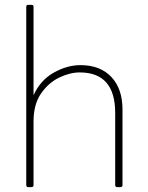

<svg xmlns="http://www.w3.org/2000/svg" viewBox="-20 -770 609 790"><path d="M476 0H462Q455 0 454 -8V-305Q454 -472 308 -472Q268 -472 224 -451Q180 -430 149 -385.5Q118 -341 118 -270V-8Q118 -1 110 0H96Q89 0 88 -8V-742Q88 -750 96 -750H110Q118 -750 118 -742V-378Q146 -440 201 -471Q256 -502 311 -502Q392 -502 438 -453.5Q484 -405 484 -319V-8Q484 -1 476 0Z"/></svg>

Font: YamahaIndonesia935. App Thin
Style: Regular
Weight: 100
Designer: Dalton Maag Ltd
Foundry: Dalton Maag Ltd
Version: Version 1.002